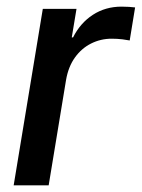

<svg xmlns="http://www.w3.org/2000/svg" viewBox="-20 -556 425 576"><path d="M21 0 108.4 -529.3H209.5L195.3 -443.8H199.2Q220.7 -486.8 258.5 -511.5Q296.4 -536.1 344.7 -536.1Q356 -536.1 367.2 -535.4Q378.4 -534.7 385.3 -533.7L369.1 -434.6Q362.8 -436 347.4 -438Q332 -439.9 314.9 -439.9Q282.2 -439.9 253.4 -425.5Q224.6 -411.1 204.8 -383.5Q185.1 -356 178.2 -316.4L126 0Z"/></svg>

Font: Inter 24pt Medium
Style: Italic
Weight: 500
Italic angle: -9.3988°
Designer: Rasmus Andersson
Foundry: rsms
Version: Version 4.001;git-66647c0bb